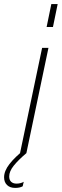

<svg xmlns="http://www.w3.org/2000/svg" viewBox="-92 -749 302 939"><path d="M6 0 114 -515H145L37 0ZM136 -617 159 -729H190L167 -617ZM-18 170Q-43 170 -57.5 156Q-72 142 -72 118Q-72 87 -45.5 53Q-19 19 28 -18L36 -8L37 0Q-3 34 -25 61.5Q-47 89 -47 114Q-47 131 -37.5 140Q-28 149 -11 149Q-1 149 8.5 146.5Q18 144 24 140L19 162Q12 166 3 168Q-6 170 -18 170Z"/></svg>

Font: Hubot Sans Condensed ExtraLight
Style: Italic
Weight: 200
Width: 3
Italic angle: -12.0243°
Designer: Deni Anggara
Foundry: GitHub, Inc., Subsidiary of Microsoft Corporation
Version: Version 2.000